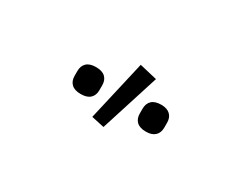

<svg xmlns="http://www.w3.org/2000/svg" viewBox="-37 -918 613 482"><g transform="rotate(30 270.0 -677.0)"><path d="M366 -629Q348 -629 339 -637.5Q330 -646 330 -661V-675Q330 -690 339 -698.5Q348 -707 366 -707Q383 -707 392 -698.5Q401 -690 401 -675V-661Q401 -646 392 -637.5Q383 -629 366 -629ZM177 -629Q159 -629 150 -637.5Q141 -646 141 -661V-675Q141 -690 150 -698.5Q159 -707 177 -707Q195 -707 204 -698.5Q213 -690 213 -675V-661Q213 -646 204 -637.5Q195 -629 177 -629ZM322 -756 268 -586 231 -594 271 -768Z"/></g></svg>

Font: IBM Plex Sans Condensed Light
Style: Regular
Weight: 300
Width: 3
Designer: Mike Abbink, Paul van der Laan, Pieter van Rosmalen
Foundry: Bold Monday
Version: Version 3.201